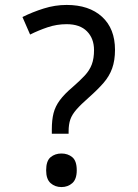

<svg xmlns="http://www.w3.org/2000/svg" viewBox="-20 -744 558 778"><path d="M190 -202V-220Q190 -258 197 -285.5Q204 -313 222.5 -338Q241 -363 273 -390Q304 -417 323.5 -438Q343 -459 352 -483Q361 -507 361 -541Q361 -588 332.5 -617Q304 -646 250 -646Q210 -646 173 -633.5Q136 -621 102 -604L71 -675Q111 -695 157 -709.5Q203 -724 250 -724Q341 -724 393.5 -676Q446 -628 446 -542Q446 -499 434.5 -467Q423 -435 399.5 -408Q376 -381 341 -350Q308 -321 290 -300.5Q272 -280 265 -260Q258 -240 258 -211V-202ZM229 14Q203 14 185 -2Q167 -18 167 -54Q167 -92 185 -107Q203 -122 229 -122Q255 -122 273 -107Q291 -92 291 -54Q291 -18 273 -2Q255 14 229 14Z"/></svg>

Font: uhindi85
Style: Book
Weight: 400
Designer: Jelle Bosma - Monotype Design Team
Foundry: Monotype Imaging Inc.
Version: Version 2.003